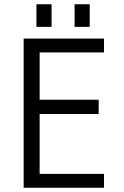

<svg xmlns="http://www.w3.org/2000/svg" viewBox="-20 -881 582 901"><path d="M468 0H91V-700H468V-635H166V-413H443V-346H166V-65H468ZM151 -755V-861H222V-755ZM330 -755V-861H401V-755Z"/></svg>

Font: Gudea
Style: Regular
Weight: 400
Designer: Agustina Mingote
Foundry: Agustina Mingote
Version: Version 1.002